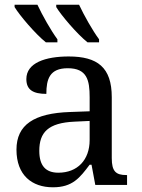

<svg xmlns="http://www.w3.org/2000/svg" viewBox="-20 -786 603 816"><path d="M352 -606H401V-619C373 -657 337 -721 316 -766H219V-756C240 -721 307 -642 352 -606ZM175 -606H224V-619C196 -657 160 -721 139 -766H42V-756C63 -721 130 -642 175 -606ZM205 10C288 10 319 -30 361 -86H369L385 0H520V-42H517C472 -42 455 -58 455 -114V-373C455 -500 394 -546 272 -546C173 -546 92 -519 92 -450C92 -404 121 -387 177 -387C177 -450 191 -496 268 -496C350 -496 361 -445 361 -373V-313L278 -310C125 -305 50 -256 50 -150C50 -41 116 10 205 10ZM228 -52C173 -52 147 -83 147 -145C147 -223 184 -264 297 -269L361 -272V-191C361 -106 309 -52 228 -52Z"/></svg>

Font: Noto Serif
Style: Regular
Weight: 400
Designer: Monotype Design Team
Foundry: Monotype Imaging Inc.
Version: Version 2.015